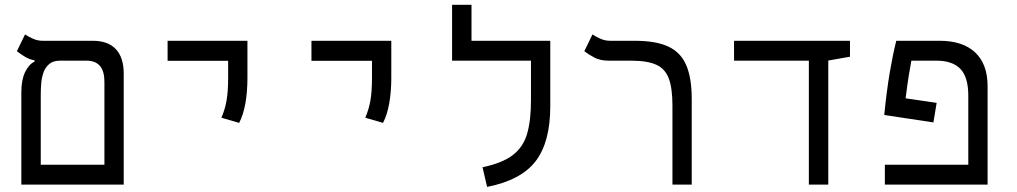

<svg xmlns="http://www.w3.org/2000/svg" viewBox="-20 -752 4142 782"><path d="M66.9 0V-376Q66.9 -426.8 82.3 -458.5Q97.7 -490.2 120.6 -501V-506.3Q99.6 -509.8 81.1 -521.2Q62.5 -532.7 48.8 -543.5L82 -611.8Q93.3 -604 112.8 -595Q132.3 -585.9 153.8 -585.9H357.9Q419.9 -585.9 451.9 -551.8Q483.9 -517.6 483.9 -452.1V0ZM225.1 -504.9Q196.3 -504.9 180.2 -491Q164.1 -477.1 156.7 -455.6Q149.4 -434.1 147.7 -410.4Q146 -386.7 146 -366.7V-81.1H405.3V-418.9Q405.3 -504.9 332.5 -504.9Z M954.1 -251.5 881.8 -272.5Q896 -305.2 902.6 -341.8Q909.2 -378.4 909.2 -435.1V-504.4H662.6V-585.9H987.8V-435.1Q987.8 -378.4 979.5 -331.5Q971.2 -284.7 954.1 -251.5Z M1540 -251.5 1467.8 -272.5Q1481.9 -305.2 1488.5 -341.8Q1495.1 -378.4 1495.1 -435.1V-504.4H1248.5V-585.9H1573.7V-435.1Q1573.7 -378.4 1565.4 -331.5Q1557.1 -284.7 1540 -251.5Z M2221.2 -585.9V-318.4Q2221.2 -173.8 2161.9 -95.9Q2102.5 -18.1 1963.9 9.3L1945.3 -70.8Q2026.4 -87.9 2068.8 -120.6Q2111.3 -153.3 2127 -207.5Q2142.6 -261.7 2142.6 -343.3V-504.9H1821.3V-732.4H1900.4V-585.9Z M2797.4 -348.6V0H2718.8V-322.3Q2718.8 -392.6 2703.9 -432.4Q2689 -472.2 2652.6 -488.5Q2616.2 -504.9 2550.8 -504.9H2459Q2425.3 -504.9 2401.4 -517.3Q2377.4 -529.8 2359.9 -543.5L2393.1 -611.8Q2404.3 -604 2423.8 -595Q2443.4 -585.9 2464.8 -585.9H2564.9Q2651.4 -585.9 2702.1 -562.3Q2752.9 -538.6 2775.1 -486.3Q2797.4 -434.1 2797.4 -348.6Z M3274.4 0V-504.9H2969.7V-585.9H3441.9V-521L3353.5 -505.4V0Z M3794.9 -333 3781.7 -253.4 3581.5 -283.7Q3591.3 -382.8 3603.8 -456.1Q3616.2 -529.3 3630.4 -585.9H3807.1Q3901.4 -585.9 3951.9 -538.3Q4002.4 -490.7 4002.4 -400.9V0H3584V-81.1H3923.8V-362.3Q3923.8 -438 3891.6 -471.4Q3859.4 -504.9 3793.9 -504.9H3691.9Q3687.5 -481.4 3681.4 -444.3Q3675.3 -407.2 3668.5 -351.6Z"/></svg>

Font: Cascadia Mono NF SemiLight
Style: Regular
Weight: 350
Monospace: yes
Designer: Aaron Bell
Foundry: Saja Typeworks
Version: Version 2404.023; ttfautohint (v1.8.4)